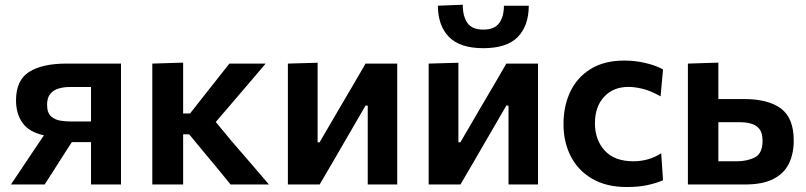

<svg xmlns="http://www.w3.org/2000/svg" viewBox="-20 -760 3320 791"><path d="M25 0Q49.5 -36.5 74.2 -73.2Q99 -110 122.5 -145.5L161 -202.5Q99.5 -216 72.8 -253.8Q46 -291.5 46 -346.5Q46 -429.5 100 -463.8Q154 -498 253.5 -498H478.5V0H355V-174.5H276L249 -133Q228 -99.5 206.5 -66.2Q185 -33 164 0ZM271 -259.5H355V-401.5H265.5Q243 -401.5 222 -395.5Q201 -389.5 187.5 -373.8Q174 -358 174 -328.5Q174 -295 190.5 -280.5Q207 -266 229.8 -262.8Q252.5 -259.5 271 -259.5Z M607.5 0V-498L734.5 -502V-292.5H763L820 -365Q846 -398 872.5 -431.5Q899 -465 925 -498H1074.5Q1036.5 -453 998.5 -408.8Q960.5 -364.5 923 -320.5L869 -257.5L933 -180Q972 -135 1011 -89.8Q1050 -44.5 1088 0H930Q904 -32 877.8 -63.8Q851.5 -95.5 825.5 -126.5L759.5 -206.5H734.5V0Z M1166 0V-498L1288.5 -501.5V-173.5H1296.5L1379 -315Q1406.5 -361 1433.2 -407Q1460 -453 1486 -498H1616.5V0H1495V-325H1486L1405 -185.5Q1378 -138.5 1350.8 -92Q1323.5 -45.5 1297 0Z M1746 0V-498L1868.5 -501.5V-173.5H1876.5L1959 -315Q1986.5 -361 2013.2 -407Q2040 -453 2066 -498H2196.5V0H2075V-325H2066L1985 -185.5Q1958 -138.5 1930.8 -92Q1903.5 -45.5 1877 0ZM1971 -561.5Q1875.5 -561.5 1830 -607.5Q1784.5 -653.5 1784 -736.5L1886.5 -740.5Q1886.5 -692.5 1905.8 -665.2Q1925 -638 1971 -638Q2017 -638 2036.5 -664.8Q2056 -691.5 2056 -736.5H2158.5Q2158 -653.5 2113 -607.5Q2068 -561.5 1971 -561.5Z M2562 10.5Q2478.5 10.5 2420.2 -23.2Q2362 -57 2331.8 -115.5Q2301.5 -174 2301.5 -248.5Q2301.5 -323.5 2329.8 -382.8Q2358 -442 2414 -476.2Q2470 -510.5 2552.5 -510.5Q2596.5 -510.5 2639 -500.5Q2681.5 -490.5 2711.5 -474L2701.5 -363Q2659 -387 2626.2 -394.5Q2593.5 -402 2569.5 -402Q2506.5 -402 2468.8 -361.2Q2431 -320.5 2431 -252Q2431 -184 2471.2 -139.8Q2511.5 -95.5 2590 -95.5Q2619.5 -95.5 2648.5 -103.5Q2677.5 -111.5 2704 -128.5L2711.5 -17.5Q2686 -6 2649 2.2Q2612 10.5 2562 10.5Z M2814 0V-498L2939.5 -502V-352H3045Q3145 -352 3197.5 -312.8Q3250 -273.5 3250 -181Q3250 -127 3230.2 -86.2Q3210.5 -45.5 3166.5 -22.8Q3122.5 0 3049 0ZM2939.5 -95.5H3014Q3059 -95.5 3090.2 -111.8Q3121.5 -128 3121.5 -179.5Q3121.5 -213 3108 -229.2Q3094.5 -245.5 3073.2 -251Q3052 -256.5 3030 -256.5H2939.5Z"/></svg>

Font: Commissioner SemiBold
Style: Regular
Weight: 600
Designer: Kostas Bartsokas
Foundry: Kostas Bartsokas
Version: Version 1.000; ttfautohint (v1.8.3)